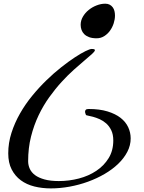

<svg xmlns="http://www.w3.org/2000/svg" viewBox="-20 -815 782 1046"><path d="M479.5 -548.3Q497.1 -548.3 497.1 -542Q497.1 -535.2 481.4 -521Q465.8 -506.8 440.2 -485.4Q414.6 -463.9 381.8 -434.6Q349.1 -405.3 315.2 -368.2Q281.2 -331.1 248.5 -285.6Q215.8 -240.2 190.2 -186.5Q164.6 -132.8 148.9 -70.6Q133.3 -8.3 133.3 63Q133.3 85 142.3 104.7Q151.4 124.5 171.1 139.2Q190.9 153.8 222.9 162.6Q254.9 171.4 300.3 171.4Q356.4 171.4 409.7 157.5Q462.9 143.6 504.6 115.7Q546.4 87.9 571.8 46.6Q597.2 5.4 597.2 -49.8Q597.2 -82.5 586.2 -105.2Q575.2 -127.9 558.6 -142.6Q542 -157.2 522.7 -165.8Q503.4 -174.3 486.8 -178.7Q470.2 -183.1 459.2 -185.1Q448.2 -187 448.2 -189Q448.2 -189.9 445.8 -195.6Q443.4 -201.2 443.4 -207Q443.4 -212.4 447.3 -216.8Q451.2 -221.2 462.9 -221.2Q522.5 -221.2 565.7 -208Q608.9 -194.8 637 -172.9Q665 -150.9 678.5 -121.8Q691.9 -92.8 691.9 -61Q691.9 -22.9 673.6 12.2Q655.3 47.4 623.8 77.6Q592.3 107.9 550 132.6Q507.8 157.2 459.5 174.8Q411.1 192.4 359.1 201.9Q307.1 211.4 256.8 211.4Q209.5 211.4 167.2 200.9Q125 190.4 93.5 167.2Q62 144 43.5 107.9Q24.9 71.8 24.9 20.5Q24.9 -36.6 42.5 -91.3Q60.1 -146 88.9 -196.5Q117.7 -247.1 155.3 -293Q192.9 -338.9 233.2 -377.9Q273.4 -417 313.5 -448.5Q353.5 -480 387.2 -502.2Q420.9 -524.4 445.6 -536.4Q470.2 -548.3 479.5 -548.3ZM553.2 -794.9Q567.4 -794.9 577.4 -789.6Q587.4 -784.2 594 -775.4Q600.6 -766.6 603.5 -754.9Q606.4 -743.2 606.4 -730.5Q606.4 -710 599.4 -688Q592.3 -666 579.3 -647.9Q566.4 -629.9 547.9 -618.2Q529.3 -606.4 506.3 -606.4Q482.4 -606.4 465.8 -612.5Q449.2 -618.7 439 -628.9Q428.7 -639.2 424.1 -652.3Q419.4 -665.5 419.4 -679.7Q419.4 -703.1 431.6 -724.1Q443.8 -745.1 463.1 -760.7Q482.4 -776.4 506.3 -785.6Q530.3 -794.9 553.2 -794.9Z"/></svg>

Font: Meddon
Style: Regular
Weight: 400
Designer: Vernon Adams
Foundry: Vernon Adams
Version: Version 1.000